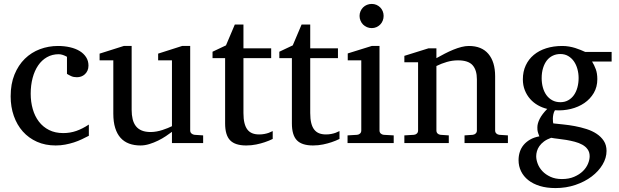

<svg xmlns="http://www.w3.org/2000/svg" viewBox="-20 -728 3149 977"><path d="M432.1 -37.1Q415 -28.3 396.2 -19.3Q377.4 -10.3 356.2 -3.4Q335 3.4 311.8 7.8Q288.6 12.2 263.2 12.2Q210.4 12.2 168.2 -6.6Q126 -25.4 96.2 -58.8Q66.4 -92.3 50.3 -138.2Q34.2 -184.1 34.2 -237.8Q34.2 -300.8 53.7 -348.6Q73.2 -396.5 106.4 -429Q139.6 -461.4 183.3 -477.8Q227.1 -494.1 274.9 -494.1Q307.6 -494.1 336.2 -487.5Q364.7 -481 385.5 -468.3Q406.2 -455.6 418.2 -437Q430.2 -418.5 430.2 -394Q430.2 -379.4 425 -368.4Q419.9 -357.4 411.6 -349.9Q403.3 -342.3 392.8 -338.6Q382.3 -335 371.1 -335Q354.5 -335 342.3 -340.6Q330.1 -346.2 320.8 -352.1V-439Q310.5 -444.8 299.6 -448.5Q288.6 -452.1 278.8 -452.1Q245.6 -452.1 219 -437Q192.4 -421.9 174.1 -395Q155.8 -368.2 146 -331.3Q136.2 -294.4 136.2 -251Q136.2 -209.5 146.7 -172.9Q157.2 -136.2 178 -109.1Q198.7 -82 229.7 -66.4Q260.7 -50.8 301.8 -50.8Q336.9 -50.8 368.4 -61.8Q399.9 -72.8 432.1 -94.2Z M855 0V-57.1Q842.3 -47.4 824 -35.2Q805.7 -22.9 784.4 -12.5Q763.2 -2 740 5.1Q716.8 12.2 694.8 12.2Q662.6 12.2 637 2.7Q611.3 -6.8 593.5 -26.6Q575.7 -46.4 566.2 -76.9Q556.6 -107.4 556.6 -149.9V-420.9H486.8V-455.1L609.9 -494.1H649.9V-168.9Q649.9 -142.6 655 -121.6Q660.2 -100.6 671.6 -85.9Q683.1 -71.3 701.7 -63.7Q720.2 -56.2 746.6 -56.2Q761.7 -56.2 777.3 -59.1Q793 -62 807.1 -66.7Q821.3 -71.3 833.7 -76.4Q846.2 -81.5 855 -85.9V-420.9H784.7V-455.1L906.7 -494.1H947.8V-64Q947.8 -54.7 954.3 -48.8Q960.9 -43 969.7 -42L1013.7 -39.1V0Z M1367.7 -21Q1349.1 -11.7 1327.1 -4.4Q1308.6 2 1284.2 7.1Q1259.8 12.2 1232.9 12.2Q1176.3 12.2 1150.9 -14.2Q1125.5 -40.5 1125.5 -100.1V-432.1H1061.5V-464.8L1129.9 -497.1L1174.8 -603H1218.8V-481.9H1359.9V-432.1H1218.8V-152.8Q1218.8 -123 1223.9 -102.3Q1229 -81.5 1239 -68.6Q1249 -55.7 1263.9 -49.8Q1278.8 -43.9 1298.8 -43.9Q1313.5 -43.9 1325.9 -46.4Q1338.4 -48.8 1347.7 -52.2Q1358.4 -56.2 1367.7 -61Z M1707.5 -21Q1689 -11.7 1667 -4.4Q1648.4 2 1624 7.1Q1599.6 12.2 1572.8 12.2Q1516.1 12.2 1490.7 -14.2Q1465.3 -40.5 1465.3 -100.1V-432.1H1401.4V-464.8L1469.7 -497.1L1514.6 -603H1558.6V-481.9H1699.7V-432.1H1558.6V-152.8Q1558.6 -123 1563.7 -102.3Q1568.8 -81.5 1578.9 -68.6Q1588.9 -55.7 1603.8 -49.8Q1618.7 -43.9 1638.7 -43.9Q1653.3 -43.9 1665.8 -46.4Q1678.2 -48.8 1687.5 -52.2Q1698.2 -56.2 1707.5 -61Z M1748.5 0V-39.1L1797.4 -42Q1806.6 -43 1812.5 -48.8Q1818.4 -54.7 1818.4 -64V-420.9H1749.5V-456.1L1871.6 -494.1H1911.1V-64Q1911.1 -54.7 1917.2 -48.8Q1923.3 -43 1932.1 -42L1983.4 -39.1V0ZM1932.1 -647Q1932.1 -634.3 1927.5 -622.8Q1922.9 -611.3 1914.6 -603Q1906.2 -594.7 1895.3 -589.8Q1884.3 -585 1871.6 -585Q1858.9 -585 1847.4 -589.8Q1835.9 -594.7 1827.6 -603Q1819.3 -611.3 1814.5 -622.8Q1809.6 -634.3 1809.6 -647Q1809.6 -659.7 1814.5 -670.9Q1819.3 -682.1 1827.6 -690.4Q1835.9 -698.7 1847.4 -703.4Q1858.9 -708 1871.6 -708Q1884.3 -708 1895.3 -703.4Q1906.2 -698.7 1914.6 -690.4Q1922.9 -682.1 1927.5 -670.9Q1932.1 -659.7 1932.1 -647Z M2343.8 0V-39.1L2385.7 -42Q2394.5 -43 2400.6 -48.8Q2406.7 -54.7 2406.7 -64V-324.2Q2406.7 -371.6 2384.8 -396.2Q2362.8 -420.9 2310.5 -420.9Q2281.7 -420.9 2253.9 -412.8Q2226.1 -404.8 2200.7 -392.1V-64Q2200.7 -54.7 2206.5 -48.8Q2212.4 -43 2221.7 -42L2263.7 -39.1V0H2037.6V-39.1L2086.4 -42Q2095.7 -43 2101.6 -48.8Q2107.4 -54.7 2107.4 -64V-411.1H2037.6V-443.8L2159.7 -481.9H2200.7V-432.1Q2221.7 -443.8 2243.4 -455.1Q2265.1 -466.3 2286.6 -475.1Q2308.1 -483.9 2328.1 -489Q2348.1 -494.1 2365.7 -494.1Q2431.2 -494.1 2465.3 -453.6Q2499.5 -413.1 2499.5 -339.8V-64Q2499.5 -54.7 2505.6 -48.8Q2511.7 -43 2520.5 -42L2564.5 -39.1V0Z M2980.5 66.9Q2980.5 46.4 2970.2 32Q2960 17.6 2943.1 8.3Q2926.3 -1 2905 -6.6Q2883.8 -12.2 2862.1 -15.9Q2840.3 -19.5 2820.1 -21.7Q2799.8 -23.9 2784.7 -26.9Q2762.7 -19 2748 -8.1Q2733.4 2.9 2724.6 15.6Q2715.8 28.3 2712.2 41.5Q2708.5 54.7 2708.5 66.9Q2708.5 85 2716.3 105.5Q2724.1 126 2740.2 143.1Q2756.3 160.2 2781 171.6Q2805.7 183.1 2839.4 183.1Q2875 183.1 2901.6 171.6Q2928.2 160.2 2945.8 143.1Q2963.4 126 2971.9 105.5Q2980.5 85 2980.5 66.9ZM2924.3 -331.1Q2924.3 -354.5 2918.2 -376.7Q2912.1 -398.9 2900.4 -415.8Q2888.7 -432.6 2871.3 -442.9Q2854 -453.1 2831.5 -453.1Q2810.5 -453.1 2793 -444.8Q2775.4 -436.5 2762.9 -420.7Q2750.5 -404.8 2743.4 -381.8Q2736.3 -358.9 2736.3 -330.1Q2736.3 -305.2 2742.4 -283Q2748.5 -260.7 2760.5 -244.1Q2772.5 -227.5 2790.3 -217.8Q2808.1 -208 2831.5 -208Q2854 -208 2871.3 -217.8Q2888.7 -227.5 2900.4 -244.1Q2912.1 -260.7 2918.2 -283.2Q2924.3 -305.7 2924.3 -331.1ZM2992.7 -415Q3003.9 -397 3011.7 -375.7Q3019.5 -354.5 3019.5 -325.2Q3019.5 -285.6 3001.5 -254.9Q2983.4 -224.1 2953.4 -203.6Q2923.3 -183.1 2884.5 -173.6Q2845.7 -164.1 2803.7 -167Q2797.9 -157.2 2795.7 -146Q2793.5 -134.8 2793.2 -125Q2793 -115.2 2793.9 -108.2Q2794.9 -101.1 2795.4 -100.1Q2817.9 -97.7 2846.7 -94.7Q2875.5 -91.8 2905.5 -86.2Q2935.5 -80.6 2964.6 -71.3Q2993.7 -62 3016.1 -47.1Q3038.6 -32.2 3052.5 -11Q3066.4 10.3 3066.4 40Q3066.4 75.7 3046.1 109.6Q3025.9 143.6 2990.7 170.2Q2955.6 196.8 2908.2 212.9Q2860.8 229 2806.6 229Q2761.7 229 2726.8 218.3Q2691.9 207.5 2668 188.5Q2644 169.4 2631.3 143.3Q2618.7 117.2 2618.7 86.9Q2618.7 64.9 2625 45.2Q2631.3 25.4 2644.5 9.5Q2657.7 -6.3 2677.5 -17.8Q2697.3 -29.3 2724.6 -34.2Q2721.7 -42 2719.7 -47.1Q2717.8 -52.2 2716.6 -56.9Q2715.3 -61.5 2714.8 -66.7Q2714.4 -71.8 2714.4 -80.1Q2714.4 -99.6 2726.3 -123.3Q2738.3 -147 2764.6 -173.8Q2739.7 -179.7 2717.3 -192.4Q2694.8 -205.1 2677.7 -224.4Q2660.6 -243.7 2650.6 -268.8Q2640.6 -293.9 2640.6 -324.2Q2640.6 -363.8 2655.3 -395.3Q2669.9 -426.8 2696.3 -448.7Q2722.7 -470.7 2759.5 -482.4Q2796.4 -494.1 2841.3 -494.1Q2858.9 -494.1 2875.7 -491.2Q2892.6 -488.3 2907.5 -483.6Q2922.4 -479 2935.1 -473.6Q2947.8 -468.3 2957.5 -463.9H3092.3V-415Z"/></svg>

Font: BabelStone Ogham Stemless
Style: Regular
Weight: 400
Designer: Andrew West
Foundry: BabelStone
Version: Version 2.02 March 14, 2022